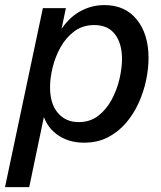

<svg xmlns="http://www.w3.org/2000/svg" viewBox="-43 -560 646 770"><path d="M-22.9 190.4 128.9 -527.3H221.2L200.2 -426.8L197.8 -435.1Q231.4 -488.3 277.3 -513.9Q323.2 -539.6 375.5 -539.6Q459 -539.6 505.9 -481.2Q552.7 -422.9 552.7 -327.1Q552.7 -285.2 543 -238.5Q533.2 -191.9 513.2 -147.5Q493.2 -103 462.4 -67.1Q431.6 -31.2 389.9 -9.5Q348.1 12.2 294.4 12.2Q228.5 12.2 182.9 -22.7Q137.2 -57.6 124.5 -120.1L139.2 -120.6L74.2 190.4ZM272.5 -70.3Q318.4 -70.3 351.1 -95.7Q383.8 -121.1 405 -160.6Q426.3 -200.2 436.3 -243.9Q446.3 -287.6 446.3 -323.7Q446.3 -385.3 418.2 -422.4Q390.1 -459.5 335 -459.5Q289.1 -459.5 255.6 -434.8Q222.2 -410.2 200.4 -371.6Q178.7 -333 168.2 -290Q157.7 -247.1 157.7 -210.4Q157.7 -143.6 189.2 -106.9Q220.7 -70.3 272.5 -70.3Z"/></svg>

Font: Schibsted Grotesk Medium
Style: Italic
Weight: 500
Italic angle: -12°
Designer: Bakken & Baeck AS, Henrik Kongsvoll
Foundry: Schibsted ASA
Version: Version 1.100;gftools[0.9.25]